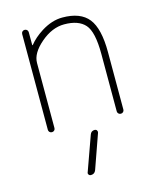

<svg xmlns="http://www.w3.org/2000/svg" viewBox="-118 -638 773 954"><g transform="rotate(-15 268.5 -161.5)"><path d="M230.5 235.4Q222.7 235.4 218.8 229.5Q214.8 223.6 217.8 217.8L281.2 41Q287.1 23.4 305.7 23.4Q312.5 23.4 316.4 28.8Q320.3 34.2 318.4 41L255.9 217.8Q249 235.4 230.5 235.4ZM115.2 -464.8Q115.2 -462.9 116.2 -462.9Q117.2 -462.9 118.2 -463.9Q143.6 -496.1 186.5 -523.4Q241.2 -557.6 294.9 -557.6Q387.7 -557.6 428.7 -505.9Q469.7 -454.1 469.7 -333V-37.1Q469.7 -30.3 464.8 -25.4Q460 -20.5 452.6 -20.5Q445.3 -20.5 440.4 -25.4Q435.5 -30.3 435.5 -37.1V-333Q435.5 -446.3 401.9 -484.4Q368.2 -522.5 294.9 -522.5Q232.4 -522.5 173.8 -472.2Q115.2 -421.9 115.2 -372.1V-37.1Q115.2 -30.3 110.4 -25.4Q105.5 -20.5 98.1 -20.5Q90.8 -20.5 85.9 -25.4Q81.1 -30.3 81.1 -37.1V-529.3Q81.1 -537.1 85.9 -542Q90.8 -546.9 98.1 -546.9Q105.5 -546.9 110.4 -542Q115.2 -537.1 115.2 -529.3Z"/></g></svg>

Font: Gen Jyuu Gothic ExtraLight
Style: Regular
Weight: 100
Designer: [Source Han Sans]
Ryoko NISHIZUKA  (kana & ideographs); Paul D. Hunt (Latin, Greek & Cyrillic); Wenlong ZHANG  (bopomofo
Version: Version 1.002.20150607